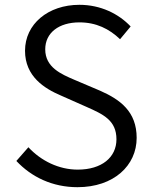

<svg xmlns="http://www.w3.org/2000/svg" viewBox="-20 -765 632 798"><path d="M302 13C453 13 548 -77 548 -192C548 -301 480 -351 396 -388L290 -433C234 -457 168 -485 168 -560C168 -629 225 -672 310 -672C380 -672 434 -645 479 -602L523 -655C473 -708 398 -745 310 -745C180 -745 84 -665 84 -554C84 -447 165 -397 233 -368L339 -321C409 -290 464 -265 464 -186C464 -111 403 -60 303 -60C225 -60 151 -96 98 -153L48 -96C111 -29 198 13 302 13Z"/></svg>

Font: Noto Sans CJK JP DemiLight
Style: Regular
Weight: 350
Designer: Ryoko NISHIZUKA (kana & ideographs); Paul D. Hunt (Latin, Greek & Cyrillic); Wenlong ZHANG (bopomofo); Sandoll Communica
Foundry: Adobe Systems Incorporated
Version: Version 1.004;PS 1.004;hotconv 1.0.82;makeotf.lib2.5.63406